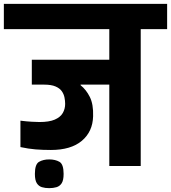

<svg xmlns="http://www.w3.org/2000/svg" viewBox="-56 -861 887 996"><path d="M199 115Q178 115 161.5 110Q145 105 135 89.5Q125 74 125 41Q125 -9 146.5 -21.5Q168 -34 199 -34Q231 -34 252.5 -21.5Q274 -9 274 41Q274 74 264 89.5Q254 105 237 110Q220 115 199 115ZM427 -258Q425 -178 368.5 -130.5Q312 -83 208 -83Q165 -83 128.5 -86Q92 -89 50 -98V-235Q81 -231 108.5 -229.5Q136 -228 149 -228Q199 -228 228 -240.5Q257 -253 269.5 -274.5Q282 -296 282 -322Q282 -338 278.5 -355.5Q275 -373 264.5 -388Q254 -403 232 -412.5Q210 -422 173 -422H109V-551H511V-710H-36V-841H811V-710H674V0H511V-422H362V-419Q391 -396 410 -358Q429 -320 427 -258Z"/></svg>

Font: Matangi Black
Style: Regular
Weight: 900
Designer: Prashant Pant
Foundry: The Graphic Ant
Version: Version 3.002